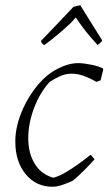

<svg xmlns="http://www.w3.org/2000/svg" viewBox="-20 -698 421 727"><path d="M180 9Q118 10 78 -37.5Q38 -85 38 -162Q38 -211 57 -262Q76 -313 108 -357Q140 -401 178 -426Q200 -440 225.5 -449.5Q251 -459 276 -459Q296 -459 325.5 -453Q355 -447 371 -438L370 -431L361 -394L345 -388Q319 -403 296 -411Q273 -419 251 -419Q229 -419 208.5 -410Q188 -401 168 -388Q131 -347 109 -289Q87 -231 87 -175Q87 -118 111.5 -78Q136 -38 182 -25Q202 -30 227 -44.5Q252 -59 277 -77Q302 -95 323 -112L338 -95Q324 -79 301 -55.5Q278 -32 256 -14Q235 -4 215 2.5Q195 9 180 9ZM153 -531 148 -528Q144 -528 139.5 -533.5Q135 -539 135 -543Q165 -574 195 -605.5Q225 -637 257 -671Q260 -673 270.5 -675.5Q281 -678 284 -678L347 -577L367 -545Q366 -542 359.5 -535.5Q353 -529 349 -528Q339 -539 323.5 -557Q308 -575 293 -595Q278 -615 267 -632L249 -612Q227 -591 202 -570Q177 -549 153 -531Z"/></svg>

Font: Labrada Lght
Style: Italic
Weight: 300
Italic angle: -7°
Designer: Mercedes Jáuregui
Foundry: Omnibus-Type Team
Version: Version 1.000; ttfautohint (v1.8.4.7-5d5b)